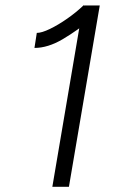

<svg xmlns="http://www.w3.org/2000/svg" viewBox="-20 -721 450 741"><path d="M182 0 295 -666 305 -700H365L246 0ZM113 -536 122 -594Q141 -594 173 -609.5Q205 -625 240 -649.5Q275 -674 303 -701L338 -652Q280 -604 222.5 -570Q165 -536 113 -536Z"/></svg>

Font: Figtree Light Light
Style: Italic
Weight: 300
Italic angle: -9.5°
Version: Version 2.000